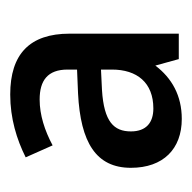

<svg xmlns="http://www.w3.org/2000/svg" viewBox="-20 -742 384 385"><g transform="rotate(-90 172.5 -550.0)"><path d="M175 -722C127 -722 85 -709 49 -691L73 -637C103 -653 134 -663 165 -663C203 -663 225 -647 225 -607V-588L177 -586C79 -581 28 -550 28 -480C28 -415 66 -378 126 -378C173 -378 208 -398 233 -431L246 -384H297V-603C297 -683 256 -722 175 -722ZM184 -538 225 -540V-518C225 -468 199 -435 147 -435C119 -435 101 -449 101 -480C101 -514 120 -534 184 -538Z"/></g></svg>

Font: Noto Sans Arabic UI SmCn Md
Style: Regular
Weight: 500
Width: 4
Designer: Monotype Design Team, Nadine Chahine and Nizar Qandah
Foundry: Monotype Imaging Inc.
Version: Version 2.010